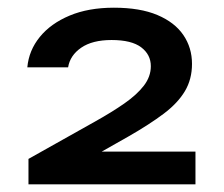

<svg xmlns="http://www.w3.org/2000/svg" viewBox="-20 -888 581 499"><path d="M51 -713Q55 -757 83.5 -792Q112 -827 161 -847.5Q210 -868 276 -868Q344 -868 389 -849Q434 -830 456.5 -797Q479 -764 479 -722Q479 -682 460.5 -651Q442 -620 405.5 -592.5Q369 -565 315 -534L179 -457L120 -494H488V-409H54V-475L225 -571Q270 -596 303 -619Q336 -642 354 -665.5Q372 -689 372 -716Q372 -746 347 -765Q322 -784 270 -784Q220 -784 191 -764Q162 -744 157 -713Z"/></svg>

Font: Bounded
Style: Regular
Weight: 400
Designer: Vlad Churkin
Version: Version 1.0